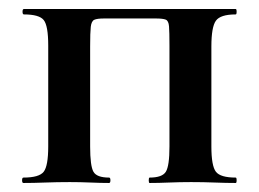

<svg xmlns="http://www.w3.org/2000/svg" viewBox="-20 -406 575 426"><path d="M503 -12Q505 -12 505 -6Q505 0 503 0Q482 0 456.5 -1Q431 -2 404 -2Q379 -2 355 -1Q331 0 312 0Q310 0 310 -6Q310 -12 312 -12Q340 -12 348 -25Q356 -38 356 -81V-305Q356 -335.4 355 -347.7Q354 -360 347.6 -362.5Q341.2 -365 326 -365H211Q195.5 -365 189.2 -362.1Q182.9 -359.2 181.4 -346.6Q180 -334 180 -303V-81Q180 -38 187.3 -25Q194.6 -12 222 -12Q225 -12 225 -6Q225 0 222 0Q204 0 181 -1Q158 -2 135 -2Q106.7 -2 80.1 -1Q53.5 0 32 0Q29 0 29 -6Q29 -12 32 -12Q67 -12 77 -25Q87 -38 87 -81V-305Q87 -349 77 -361.5Q67 -374 33 -374Q30 -374 30 -380Q30 -386 33 -386H503Q505 -386 505 -380Q505 -374 503 -374Q469 -374 459 -360Q449 -346 449 -303V-81Q449 -38 459 -25Q469 -12 503 -12Z"/></svg>

Font: Cormorant Light
Style: Regular
Weight: 300
Designer: Christian Thalmann (Catharsis Fonts)
Foundry: Catharsis Fonts
Version: Version 4.000